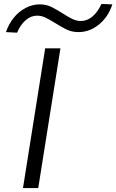

<svg xmlns="http://www.w3.org/2000/svg" viewBox="-20 -949 587 969"><path d="M96 0 208 -705H285L173 0ZM66 -784 10 -787Q24 -828 49.5 -859.5Q75 -891 109.5 -909Q144 -927 181 -927Q215 -927 243.5 -912Q272 -897 297 -881Q320 -866 342.5 -854.5Q365 -843 388 -843Q420 -843 446.5 -865.5Q473 -888 492 -929L547 -927Q526 -863 479 -825Q432 -787 376 -787Q341 -787 313 -801.5Q285 -816 258 -833Q235 -847 213 -858.5Q191 -870 167 -870Q136 -870 109.5 -847Q83 -824 66 -784Z"/></svg>

Font: Nunito Sans 7pt Expanded Light
Style: Italic
Weight: 300
Width: 7
Italic angle: -9°
Designer: Vernon Adams
Foundry: Vernon Adams
Version: Version 3.101;gftools[0.9.27]